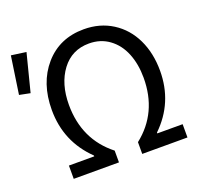

<svg xmlns="http://www.w3.org/2000/svg" viewBox="-137 -802 979 935"><g transform="rotate(-20 352.5 -335.0)"><path d="M91.8 0V-68.8H223.1V-73.2Q106 -186.5 106 -351.1Q106 -490.7 183.1 -579.3Q260.3 -668 386.2 -668Q469.7 -668 533.9 -627.2Q598.1 -586.4 632.6 -514.6Q667 -442.9 667 -351.1Q667 -186.5 549.8 -73.2V-68.8H681.2V0H446.8V-61Q580.1 -166 580.1 -346.2Q580.1 -417.5 557.4 -473.4Q534.7 -529.3 490.2 -561.8Q445.8 -594.2 386.2 -594.2Q297.4 -594.2 245.1 -524.7Q192.9 -455.1 192.9 -346.2Q192.9 -166 326.2 -61V0ZM37.1 -463.9 -19 -475.1 9.8 -669.9 86.9 -659.2Z"/></g></svg>

Font: Source Sans Pro
Style: Regular
Weight: 400
Designer: Paul D. Hunt
Foundry: Adobe Systems Incorporated
Version: Version 3.006;hotconv 1.0.111;makeotfexe 2.5.65597